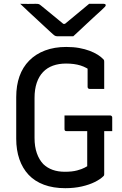

<svg xmlns="http://www.w3.org/2000/svg" viewBox="-20 -966 640 1006"><path d="M318 -361H557Q561 -361 563 -359.5Q565 -358 566.5 -356Q568 -354 568 -350V-279H329Q326 -279 324 -279.5Q322 -280 320.5 -281.5Q319 -283 318.5 -285Q318 -287 318 -290Q318 -309 318 -325.5Q318 -342 318 -361ZM327 -720Q365 -720 395 -714.5Q425 -709 449 -700Q473 -691 491.5 -679.5Q510 -668 522 -655Q525 -652 525.5 -648.5Q526 -645 526 -642Q526 -620 526 -596Q526 -572 526 -548Q526 -524 526 -500Q507 -500 488 -500Q469 -500 450 -500Q445 -500 442 -503Q439 -506 439 -511Q439 -531 439 -550.5Q439 -570 439 -591Q439 -612 439 -636L464 -589Q434 -613 401.5 -623Q369 -633 326 -633Q288 -633 257.5 -622Q227 -611 205.5 -588.5Q184 -566 172.5 -532Q161 -498 161 -453V-243Q161 -198 173 -163.5Q185 -129 207 -106Q228 -86 256 -76Q284 -66 320 -66Q358 -66 384 -73Q410 -80 423.5 -87.5Q437 -95 437 -95Q437 -131 437 -168Q437 -205 437 -241.5Q437 -278 437 -313H530L526 -295Q526 -239 526 -176Q526 -113 526 -54Q526 -51 525.5 -48.5Q525 -46 522 -43Q506 -27 477 -12.5Q448 2 408.5 11Q369 20 322 20Q259 20 210.5 2Q162 -16 130 -50Q98 -84 81.5 -132Q65 -180 65 -239V-457Q65 -518 82 -566Q99 -614 133 -648.5Q167 -683 216 -701.5Q265 -720 327 -720ZM364 -776Q354 -776 338 -776Q322 -776 305.5 -776Q289 -776 280 -776Q272 -776 266.5 -779.5Q261 -783 246 -797Q238 -804 220 -821Q202 -838 178.5 -859.5Q155 -881 131 -903.5Q107 -926 86 -946Q105 -945 127 -945.5Q149 -946 167 -946Q178 -946 183 -944.5Q188 -943 196 -936Q212 -923 248 -893.5Q284 -864 336 -821L283 -841Q299 -841 315 -841Q331 -841 347 -841L295 -820Q345 -862 382 -892Q419 -922 447 -946H523Q527 -946 529.5 -945Q532 -944 533 -942.5Q534 -941 534 -939Q534 -935 530 -930.5Q526 -926 511 -912Q498 -900 478.5 -882.5Q459 -865 437.5 -844.5Q416 -824 396.5 -806Q377 -788 364 -776Z"/></svg>

Font: Recursive Monospace
Style: Regular
Weight: 400
Version: Version 1.047